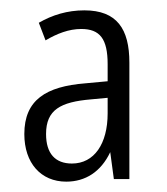

<svg xmlns="http://www.w3.org/2000/svg" viewBox="-20 -742 323 371"><path d="M143 -722C110 -722 81 -713 55 -698L68 -664C90 -677 113 -686 137 -686C173 -686 188 -667 188 -618V-585L145 -581C69 -575 27 -549 27 -483C27 -427 59 -391 108 -391C145 -391 175 -410 193 -448L200 -396H230V-621C230 -686 206 -722 143 -722ZM156 -550 188 -553V-523C188 -464 162 -426 119 -426C87 -426 69 -445 69 -483C69 -530 97 -545 156 -550Z"/></svg>

Font: Noto Sans Khmer UI ExtraCondensed Light
Style: Regular
Weight: 300
Width: 2
Designer: Danh Hong and the Monotype Design Team
Foundry: Monotype Imaging Inc.
Version: Version 2.002